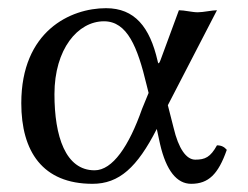

<svg xmlns="http://www.w3.org/2000/svg" viewBox="-20 -439 606 469"><path d="M390 -182 510 -414C498 -414 477 -409 463 -409C449 -409 431 -414 417 -414L372 -292C369 -285 367 -280 365 -290C346 -373 309 -419 239 -419C152 -419 32 -363 32 -187C32 -69 84 10 206 10C271 10 315 -30 363 -124L371 -87C386 -22 412 10 447 10C489 10 513 -13 534 -73C528 -80 521 -84 510 -84C494 -55 481 -49 457 -49C435 -49 416 -76 404 -127ZM343 -212 327 -173C295 -82 255 -23 211 -23C140 -23 113 -106 113 -209C113 -319 170 -387 234 -387C291 -387 316 -324 338 -232Z"/></svg>

Font: Libertinus Serif Display
Style: Regular
Weight: 400
Designer: Philipp H. Poll, Khaled Hosny
Foundry: Caleb Maclennan
Version: Version 7.050;RELEASE